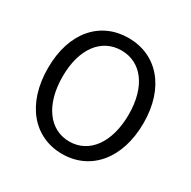

<svg xmlns="http://www.w3.org/2000/svg" viewBox="-153 -816 970 976"><g transform="rotate(30 332.0 -328.0)"><path d="M332 12C497 12 613 -120 613 -331C613 -540 497 -668 332 -668C167 -668 52 -541 52 -331C52 -120 167 12 332 12ZM332 -61C215 -61 138 -167 138 -331C138 -494 215 -595 332 -595C449 -595 526 -494 526 -331C526 -167 449 -61 332 -61Z"/></g></svg>

Font: Giro Sans Regular
Style: Regular
Weight: 400
Designer: Paul D. Hunt
Foundry: Adobe Systems Incorporated
Version: Version 1.000;PS 1.0;hotconv 1.0.88;makeotf.lib2.5.647800